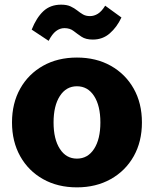

<svg xmlns="http://www.w3.org/2000/svg" viewBox="-20 -786 657 819"><path d="M308.1 13.2Q226.1 13.2 163.6 -22Q101.1 -57.1 66.2 -119.6Q31.2 -182.1 31.2 -263.7Q31.2 -345.7 66.2 -408Q101.1 -470.2 163.6 -505.4Q226.1 -540.5 308.1 -540.5Q390.1 -540.5 452.6 -505.4Q515.1 -470.2 550.3 -408Q585.4 -345.7 585.4 -263.7Q585.4 -181.6 550.3 -119.4Q515.1 -57.1 452.4 -22Q389.6 13.2 308.1 13.2ZM308.1 -109.4Q354.5 -109.4 381.3 -150.9Q408.2 -192.4 408.2 -263.7Q408.2 -335 381.3 -376.5Q354.5 -418 308.1 -418Q262.2 -418 235.4 -376.5Q208.5 -335 208.5 -263.7Q208.5 -192.4 235.4 -150.9Q262.2 -109.4 308.1 -109.4ZM376 -617.2Q345.7 -617.2 327.6 -629.4Q309.6 -641.6 293.9 -653.8Q278.3 -666 254.9 -666Q235.4 -666 218.8 -653.3Q202.1 -640.6 187.5 -611.8L115.2 -659.7Q135.3 -710.4 165 -738.3Q194.8 -766.1 240.7 -766.1Q265.6 -766.1 281.5 -758.5Q297.4 -751 309.3 -741.5Q321.3 -731.9 333.7 -724.6Q346.2 -717.3 363.8 -717.3Q381.3 -717.3 397.5 -727.3Q413.6 -737.3 428.7 -761.7L498 -711.4Q478.5 -669.9 448.2 -643.6Q418 -617.2 376 -617.2Z"/></svg>

Font: Schibsted Grotesk ExtraBold
Style: Regular
Weight: 800
Designer: Bakken & Baeck AS, Henrik Kongsvoll
Foundry: Schibsted ASA
Version: Version 1.100; ttfautohint (v1.8.4.7-5d5b);gftools[0.9.25]